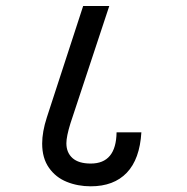

<svg xmlns="http://www.w3.org/2000/svg" viewBox="-20 -638 640 658"><path d="M124.5 -146Q124.5 -186 140.5 -235.5L265 -617.5H354.5L221.5 -215.5Q207.5 -170.5 207.5 -147Q207.5 -115 228.5 -96.2Q249.5 -77.5 291 -77.5Q378 -77.5 379.5 -184.5H464.5Q459 -92.5 414.5 -46Q370 0.5 291 0.5Q246.5 0.5 208.8 -14.8Q171 -30 147.8 -63Q124.5 -96 124.5 -146Z"/></svg>

Font: JuliaMono SemiBold
Style: Italic
Weight: 600
Italic angle: -9°
Monospace: yes
Designer: cormullion
Foundry: corm
Version: Version 0.056; ttfautohint (v1.8.4)